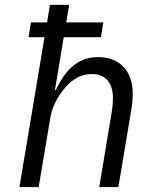

<svg xmlns="http://www.w3.org/2000/svg" viewBox="-20 -760 640 780"><path d="M58.9 0H137.1L185 -285.2C195 -344.1 233 -389.9 244 -403.1C273.1 -437.1 307.9 -459.2 353 -459.2C410.9 -459.2 438.9 -421.2 438.9 -360.1C438.9 -349.1 437.9 -328.8 433.9 -305L383.2 0H460.9L513.1 -312.1C517 -334.9 519.2 -359 519.2 -378.9C519.2 -473 464.8 -528.1 378.9 -528.1C296.2 -528.1 245 -475.9 207 -394.2H203.1L239 -609H389.9L399.9 -669H248.9L261 -740.1H182.9L171.2 -669H105.8L95.9 -609H160.9Z"/></svg>

Font: Margiela Mono Italic Italic
Style: Regular
Weight: 400
Designer: Mike Abbink, Paul van der Laan, Pieter van Rosmalen
Foundry: Bold Monday
Version: Version 2.003 2021